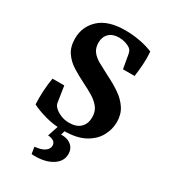

<svg xmlns="http://www.w3.org/2000/svg" viewBox="-188 -676 853 961"><g transform="rotate(30 238.0 -195.0)"><path d="M441 -161Q441 -120 420 -81Q399 -42 353 -16.5Q307 9 231 9Q174 9 125.5 -4.5Q77 -18 44 -35Q42 -73 44.5 -114.5Q47 -156 53 -189H121L135 -98Q136 -90 139.5 -84Q143 -78 150 -71Q162 -59 184.5 -49Q207 -39 235 -39Q277 -39 299.5 -61Q322 -83 322 -121Q322 -153 305.5 -175Q289 -197 261.5 -214Q234 -231 199 -248Q161 -267 127 -288Q93 -309 71.5 -340.5Q50 -372 50 -420Q50 -489 100 -535Q150 -581 249 -581Q292 -581 334.5 -573Q377 -565 409 -551Q412 -515 409.5 -477.5Q407 -440 402 -406H335L321 -486Q319 -496 315.5 -503Q312 -510 305 -515Q294 -523 276.5 -528.5Q259 -534 240 -534Q203 -534 182.5 -514Q162 -494 162 -461Q162 -431 176.5 -411Q191 -391 219.5 -375Q248 -359 287 -339Q328 -319 363 -295Q398 -271 419.5 -238.5Q441 -206 441 -161ZM245 -19 230 32Q233 32 236 32Q239 32 243 32Q273 34 292 51.5Q311 69 311 98Q311 140 272 165.5Q233 191 172 191Q166 191 161 191Q156 191 151 190L145 151Q182 148 201.5 134.5Q221 121 221 102Q221 85 208 77Q195 69 176 68L205 -19Z"/></g></svg>

Font: Yrsa SemiBold
Style: Regular
Weight: 600
Version: Version 2.004